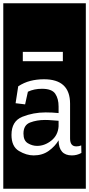

<svg xmlns="http://www.w3.org/2000/svg" viewBox="-32 -937 543 1170"><path d="M-12 213V-917H491V213ZM107 -564H351V-621H107ZM79 -411 63 -308 121 -301 138 -378Q175 -396 224 -396Q284 -396 304.5 -366Q325 -336 325 -288V-248Q307 -250 286.5 -251Q266 -252 246 -252Q171 -252 104.5 -225.5Q38 -199 38 -115Q38 -44 83.5 -17Q129 10 173 10Q227 10 265.5 -18Q304 -46 325 -82V-80Q327 10 406 10Q437 10 464 -5L463 -51Q450 -45 433 -45Q395 -45 395 -93V-305Q395 -454 236 -454Q192 -454 153 -444Q114 -434 79 -411ZM325 -167Q321 -112 280.5 -80Q240 -48 194 -48Q165 -48 138 -64Q111 -80 111 -123Q111 -175 151.5 -190.5Q192 -206 242 -206Q264 -206 285 -204Q306 -202 325 -201Z"/></svg>

Font: Zilla Slab Highlight Regular
Style: Regular
Weight: 400
Designer: Typotheque Type Foundry
Foundry: Typotheque type foundry
Version: Version 1.1; 2017; ttfautohint (v1.6)